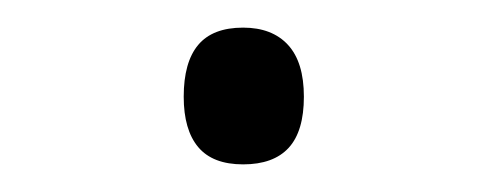

<svg xmlns="http://www.w3.org/2000/svg" viewBox="-20 -340 353 139"><path d="M156 -221Q134 -221 123.5 -233.5Q113 -246 113 -270Q113 -295 123.5 -307.5Q134 -320 156 -320Q177 -320 188.5 -307.5Q200 -295 200 -270Q200 -245 189 -233Q178 -221 156 -221Z"/></svg>

Font: Playwrite CL ExtraLight
Style: Regular
Weight: 200
Designer: Veronika Burian, José Scaglione
Foundry: TypeTogether
Version: Version 1.002